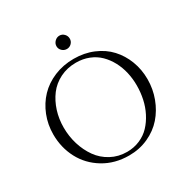

<svg xmlns="http://www.w3.org/2000/svg" viewBox="-196 -1057 1208 1237"><g transform="rotate(-30 408.0 -439.0)"><path d="M58.1 -354Q58.1 -427.2 84 -492.7Q109.9 -558.1 156 -606.4Q202.1 -654.8 269.3 -682.9Q336.4 -710.9 415 -710.9Q493.2 -710.9 559.1 -683.1Q625 -655.3 669.2 -607.4Q713.4 -559.6 737.8 -495.6Q762.2 -431.6 762.2 -359.9Q762.2 -286.6 737.3 -220Q712.4 -153.3 668.2 -102.8Q624 -52.2 558.1 -22.2Q492.2 7.8 415 7.8Q309.1 7.8 226.8 -42Q144.5 -91.8 101.3 -173.8Q58.1 -255.9 58.1 -354ZM138.2 -358.9Q138.2 -293.5 156.7 -233.2Q175.3 -172.9 209.5 -124.8Q243.7 -76.7 297.1 -47.9Q350.6 -19 415 -19Q466.3 -19 510.5 -38.1Q554.7 -57.1 585.7 -90.1Q616.7 -123 638.9 -166.5Q661.1 -210 671.6 -259Q682.1 -308.1 682.1 -359.9Q682.1 -409.7 671.4 -456.5Q660.6 -503.4 638.7 -544.4Q616.7 -585.4 585.4 -616.2Q554.2 -647 510.5 -664.6Q466.8 -682.1 415 -682.1Q349.6 -682.1 296.1 -655.3Q242.7 -628.4 208.7 -583.3Q174.8 -538.1 156.5 -480.5Q138.2 -422.9 138.2 -358.9ZM459 -835.9Q459 -815.9 444.6 -801.5Q430.2 -787.1 410.2 -787.1Q389.6 -787.1 374.8 -801.5Q359.9 -815.9 359.9 -835.9Q359.9 -856 375 -871.1Q390.1 -886.2 410.2 -886.2Q430.2 -886.2 444.6 -871.3Q459 -856.4 459 -835.9Z"/></g></svg>

Font: Dehuti Alt
Style: Book
Weight: 400
Version: Version 1.2